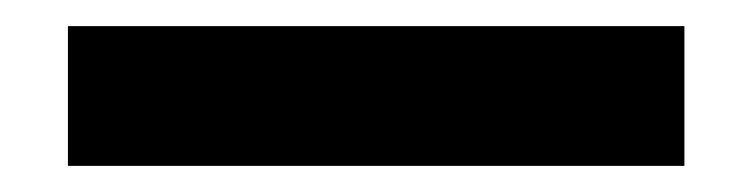

<svg xmlns="http://www.w3.org/2000/svg" viewBox="-20 -381 576 147"><path d="M32 -254H504V-361H32Z"/></svg>

Font: Charger Eco
Style: Regular
Weight: 1000
Designer: Jasper
Foundry: Cannot Into Space Fonts
Version: Version 1.1